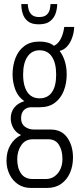

<svg xmlns="http://www.w3.org/2000/svg" viewBox="-20 -743 387 947"><path d="M132 184Q97 184 70 166.5Q43 149 27.5 118Q12 87 12 49Q12 5 31.5 -28Q51 -61 84 -77Q59 -88 46 -111Q33 -134 33 -159Q33 -191 51 -213Q69 -235 100 -244Q69 -265 55.5 -301Q42 -337 42 -376Q42 -419 56 -456Q70 -493 99.5 -515.5Q129 -538 175 -538Q197 -538 215 -533Q233 -528 246 -517Q266 -526 279 -550Q292 -574 297 -610H346Q345 -583 336 -557.5Q327 -532 311.5 -514.5Q296 -497 274 -492Q292 -468 300.5 -438.5Q309 -409 309 -376Q309 -332 294.5 -295Q280 -258 250.5 -236Q221 -214 176 -214H134Q112 -214 98 -200Q84 -186 84 -159Q84 -132 103 -118Q122 -104 149 -104H230Q284 -104 312 -64Q340 -24 340 34Q340 76 325 110Q310 144 281.5 164Q253 184 212 184ZM141 140H206Q231 140 249.5 126.5Q268 113 278 91Q288 69 288 42Q288 -2 270.5 -29Q253 -56 219 -56H141Q105 -56 85 -27Q65 2 65 42Q65 86 84 113Q103 140 141 140ZM175 -258Q215 -258 236 -288Q257 -318 257 -375Q257 -432 236 -463.5Q215 -495 175 -495Q137 -495 115.5 -463.5Q94 -432 94 -375Q94 -338 103.5 -311.5Q113 -285 131 -271.5Q149 -258 175 -258ZM171 -623Q136 -623 117.5 -638Q99 -653 92 -676Q85 -699 85 -723H117Q117 -712 121 -696.5Q125 -681 137 -670Q149 -659 173 -659Q198 -659 210 -670Q222 -681 225.5 -696.5Q229 -712 229 -723H262Q262 -699 254 -676Q246 -653 226.5 -638Q207 -623 171 -623Z"/></svg>

Font: Archivo ExtraCondensed ExtraLight
Style: Regular
Weight: 250
Width: 2
Designer: Hector Gatti
Foundry: Omnibus-Type
Version: Version 2.001